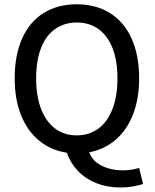

<svg xmlns="http://www.w3.org/2000/svg" viewBox="-20 -687 704 874"><path d="M528.8 166.5Q468.3 166.5 418.7 146.7Q369.1 127 335 91.3Q300.8 55.7 284.2 8.3Q212.4 -2.9 158.9 -46.1Q105.5 -89.4 76.2 -161.9Q46.9 -234.4 46.9 -330.6Q46.9 -437 81.3 -512.9Q115.7 -588.9 179.4 -628.2Q243.2 -667.5 329.6 -667.5Q416 -667.5 480 -627.9Q543.9 -588.4 578.6 -512.5Q613.3 -436.5 613.3 -330.6Q613.3 -236.3 585.2 -165.3Q557.1 -94.2 506.1 -50.5Q455.1 -6.8 386.2 6.3Q400.4 46.4 442.9 67.4Q485.4 88.4 539.1 88.4Q577.1 88.4 613.3 77.6L631.3 150.4Q613.8 156.7 585.7 161.6Q557.6 166.5 528.8 166.5ZM514.6 -330.6Q514.6 -410.6 492.4 -467.5Q470.2 -524.4 428.7 -554.4Q387.2 -584.5 329.6 -584.5Q272 -584.5 230.2 -554.4Q188.5 -524.4 166.5 -467.5Q144.5 -410.6 144.5 -330.6Q144.5 -250 166.7 -191.7Q189 -133.3 230.5 -102.1Q272 -70.8 329.6 -70.8Q386.7 -70.8 428.5 -102.1Q470.2 -133.3 492.4 -191.9Q514.6 -250.5 514.6 -330.6Z"/></svg>

Font: Varta SemiBold
Style: Regular
Weight: 600
Designer: Joana Correia, Viktoriya Grabowska, Eben Sorkin
Foundry: Sorkin Type
Version: Version 1.003; ttfautohint (v1.3) -l 8 -r 24 -G 200 -x 12 -H